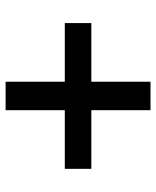

<svg xmlns="http://www.w3.org/2000/svg" viewBox="43 -603 552 678"><g transform="rotate(90 319.0 -264.0)"><path d="M576.2 -216.8H369.1V-7.8H268.6V-216.8H61.5V-310.5H268.6V-519.5H369.1V-310.5H576.2Z"/></g></svg>

Font: Wanted Sans Medium
Style: Regular
Weight: 500
Designer: Original Design by Kil Hyung-jin and Kang Hanbin, Wanted Lab, Inc; Hangeul from Source Han Sans by Jang Soo-young and Ka
Foundry: Wanted Lab, Inc.
Version: Version 1.001